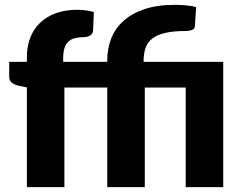

<svg xmlns="http://www.w3.org/2000/svg" viewBox="-20 -773 998 793"><path d="M91 0V-412L57 -419Q39.5 -423 28.8 -431.5Q18 -440 18 -456.5V-517.5H91V-537Q91 -581.5 105.2 -617.8Q119.5 -654 146.2 -679.5Q173 -705 211.5 -718.8Q250 -732.5 299 -732.5Q318 -732.5 334 -730.2Q350 -728 367.5 -723.5L364.5 -648Q363.5 -632 351.2 -625.8Q339 -619.5 326 -619.5Q305.5 -619.5 289.5 -615.5Q273.5 -611.5 262.8 -601.5Q252 -591.5 246.5 -574.8Q241 -558 241 -532.5V-517.5H423V-525Q423 -572 439.2 -613.8Q455.5 -655.5 489.5 -686.2Q523.5 -717 576.2 -735Q629 -753 702 -753Q724.5 -753 748.5 -750.8Q772.5 -748.5 790 -744L785 -665.5Q784 -653 772.5 -649Q761 -645 748 -645Q696 -645 662 -637Q628 -629 608.2 -613.2Q588.5 -597.5 580.8 -574Q573 -550.5 573 -520V-517.5H902V0H747V-411.5H578V0H423V-411.5H246V0Z"/></svg>

Font: Lato Black
Style: Regular
Weight: 900
Designer: Lukasz Dziedzic
Foundry: tyPoland Lukasz Dziedzic
Version: Version 2.007; 2014-02-27